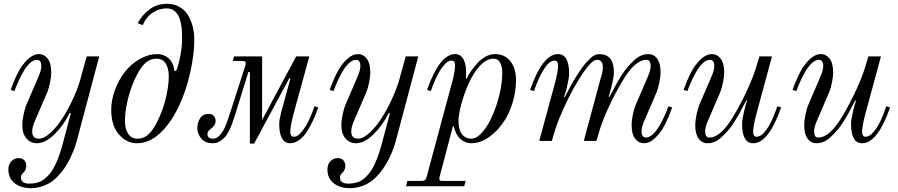

<svg xmlns="http://www.w3.org/2000/svg" viewBox="-20 -740 4717 1008"><path d="M24 150Q24 122 40 106Q56 90 78 90Q98 90 108 102Q118 114 118 130Q118 155 99 170Q90 178 90 192Q90 224 133 224Q168 224 193 212.5Q218 201 243 170Q280 124 309 16L352 -145L346 -147Q314 -82 266 -35Q218 12 174 12Q141 12 119 -13Q97 -38 97 -84Q97 -106 103.5 -137Q110 -168 117 -186L181 -335Q197 -370 197 -394Q197 -408 191.5 -417Q186 -426 174 -426Q156 -426 137 -408.5Q118 -391 102 -362.5Q86 -334 75.5 -310.5Q65 -287 56 -262L36 -268Q54 -319 74.5 -359Q95 -399 124.5 -427.5Q154 -456 185 -456Q212 -456 230.5 -432Q249 -408 249 -360Q249 -338 243 -308Q237 -278 229 -258L165 -109Q149 -74 149 -50Q149 -12 184 -12Q212 -12 246 -43.5Q280 -75 310 -122.5Q340 -170 364.5 -224Q389 -278 402 -324L435 -444H501L383 0Q372 43 346 95.5Q320 148 283 186Q252 219 214.5 233.5Q177 248 144 248Q90 248 57 222Q24 196 24 150Z M636 -104Q636 -63 653 -37.5Q670 -12 702 -12Q724 -12 742 -22Q760 -32 774.5 -51Q789 -70 798.5 -87.5Q808 -105 819 -130Q840 -178 853 -235.5Q866 -293 866 -340Q866 -381 850 -406.5Q834 -432 802 -432Q780 -432 761.5 -422Q743 -412 728.5 -393.5Q714 -375 704 -356.5Q694 -338 683 -314Q662 -266 649 -208.5Q636 -151 636 -104ZM564 -164Q564 -216 584 -269Q604 -322 636 -363Q668 -404 713.5 -430Q759 -456 806 -456Q840 -456 865 -434Q890 -412 896 -367L905 -368Q916 -392 926 -443.5Q936 -495 936 -531Q936 -557 935 -577.5Q934 -598 929 -621Q924 -644 915 -660Q906 -676 891 -686Q876 -696 854 -696Q818 -696 784 -675Q750 -654 729 -608L703 -618Q724 -659 763 -689.5Q802 -720 858 -720Q892 -720 918 -706Q944 -692 959 -672Q974 -652 984 -625Q994 -598 997 -575Q1000 -552 1000 -530Q1000 -454 978 -356.5Q956 -259 918 -180Q877 -94 820.5 -41Q764 12 698 12Q645 12 604.5 -34Q564 -80 564 -164Z M1016 -66Q1016 -98 1031 -120Q1046 -142 1075 -142Q1094 -142 1103 -131Q1112 -120 1112 -105Q1112 -82 1085 -62Q1069 -52 1069 -36Q1069 -26 1075 -20Q1081 -14 1086.5 -13Q1092 -12 1097 -12Q1108 -12 1118 -17Q1128 -22 1137 -33.5Q1146 -45 1152.5 -55.5Q1159 -66 1166 -84Q1173 -102 1176.5 -113Q1180 -124 1187 -144L1266 -389Q1270 -400 1270 -408Q1270 -420 1253 -420H1202L1209 -444H1356V-110L1535 -444H1604L1520 -138Q1504 -74 1504 -49Q1504 -22 1523 -22Q1542 -22 1563 -47Q1584 -72 1600.5 -106Q1617 -140 1631 -182L1651 -176Q1642 -150 1634 -131Q1626 -112 1611 -83Q1596 -54 1581.5 -35Q1567 -16 1546.5 -2Q1526 12 1504 12Q1446 12 1446 -90Q1446 -110 1456 -150L1505 -329H1499L1314 14H1292V-362H1284L1212 -130Q1204 -106 1198 -89Q1192 -72 1181.5 -51.5Q1171 -31 1159.5 -18.5Q1148 -6 1132 3Q1116 12 1096 12Q1057 12 1036.5 -13Q1016 -38 1016 -66Z M1699 150Q1699 122 1715 106Q1731 90 1753 90Q1773 90 1783 102Q1793 114 1793 130Q1793 155 1774 170Q1765 178 1765 192Q1765 224 1808 224Q1843 224 1868 212.5Q1893 201 1918 170Q1955 124 1984 16L2027 -145L2021 -147Q1989 -82 1941 -35Q1893 12 1849 12Q1816 12 1794 -13Q1772 -38 1772 -84Q1772 -106 1778.5 -137Q1785 -168 1792 -186L1856 -335Q1872 -370 1872 -394Q1872 -408 1866.5 -417Q1861 -426 1849 -426Q1831 -426 1812 -408.5Q1793 -391 1777 -362.5Q1761 -334 1750.5 -310.5Q1740 -287 1731 -262L1711 -268Q1729 -319 1749.5 -359Q1770 -399 1799.5 -427.5Q1829 -456 1860 -456Q1887 -456 1905.5 -432Q1924 -408 1924 -360Q1924 -338 1918 -308Q1912 -278 1904 -258L1840 -109Q1824 -74 1824 -50Q1824 -12 1859 -12Q1887 -12 1921 -43.5Q1955 -75 1985 -122.5Q2015 -170 2039.5 -224Q2064 -278 2077 -324L2110 -444H2176L2058 0Q2047 43 2021 95.5Q1995 148 1958 186Q1927 219 1889.5 233.5Q1852 248 1819 248Q1765 248 1732 222Q1699 196 1699 150Z M2387 -104Q2387 -60 2405 -36Q2423 -12 2454 -12Q2471 -12 2487 -23Q2503 -34 2517 -51.5Q2531 -69 2541.5 -86.5Q2552 -104 2561 -124Q2587 -180 2602 -243Q2617 -306 2617 -359Q2617 -388 2606 -410Q2595 -432 2571 -432Q2535 -432 2500 -395Q2465 -358 2437 -294Q2417 -248 2402 -193.5Q2387 -139 2387 -104ZM2111 238 2119 210H2193Q2205 210 2211 205Q2217 200 2220 188L2357 -321Q2369 -369 2369 -395Q2369 -410 2364.5 -416Q2360 -422 2349 -422Q2331 -422 2309.5 -396Q2288 -370 2271.5 -335.5Q2255 -301 2242 -262L2222 -268Q2288 -456 2370 -456Q2387 -456 2398.5 -447Q2410 -438 2416 -423Q2422 -408 2424.5 -393Q2427 -378 2427 -361L2426 -327L2429 -325Q2437 -344 2451 -364Q2465 -384 2484 -406Q2503 -428 2528 -442Q2553 -456 2577 -456Q2630 -456 2659.5 -418.5Q2689 -381 2689 -319Q2689 -258 2671 -201Q2653 -144 2630 -109Q2595 -54 2548.5 -21Q2502 12 2454 12Q2423 12 2398 -9.5Q2373 -31 2362 -76L2358 -78L2288 188Q2285 200 2288 205Q2291 210 2303 210H2425L2417 238Z M2763 -268Q2829 -456 2909 -456Q2968 -456 2968 -353Q2968 -336 2959 -294Q2950 -252 2941 -233L2945 -230Q2949 -236 2958.5 -255Q2968 -274 2974.5 -286Q2981 -298 2992.5 -318Q3004 -338 3013.5 -352Q3023 -366 3035 -383Q3047 -400 3058 -412Q3069 -424 3080.5 -435Q3092 -446 3103.5 -451Q3115 -456 3126 -456Q3203 -456 3203 -361Q3203 -325 3176 -233L3179 -230Q3183 -236 3196 -261.5Q3209 -287 3218 -303Q3227 -319 3243 -344.5Q3259 -370 3274 -387Q3289 -404 3307 -421.5Q3325 -439 3344 -447.5Q3363 -456 3383 -456Q3413 -456 3430.5 -431.5Q3448 -407 3448 -360Q3448 -338 3441.5 -307Q3435 -276 3428 -258L3364 -109Q3348 -74 3348 -50Q3348 -36 3353.5 -27Q3359 -18 3371 -18Q3389 -18 3408 -35.5Q3427 -53 3443 -81.5Q3459 -110 3469.5 -133.5Q3480 -157 3489 -182L3509 -176Q3491 -125 3470.5 -85Q3450 -45 3420.5 -16.5Q3391 12 3360 12Q3333 12 3314.5 -12Q3296 -36 3296 -84Q3296 -106 3302 -136Q3308 -166 3316 -186L3380 -335Q3396 -370 3396 -394Q3396 -426 3374 -426Q3313 -426 3247 -313Q3207 -246 3176 -178.5Q3145 -111 3131 -66L3111 0H3045L3128 -309Q3129 -313 3132.5 -325Q3136 -337 3138.5 -345.5Q3141 -354 3143 -366Q3145 -378 3145 -387Q3145 -426 3113 -426Q3087 -426 3039 -354Q2991 -282 2952 -199Q2913 -116 2897 -66L2877 0H2811L2895 -309Q2910 -369 2910 -394Q2910 -422 2891 -422Q2841 -422 2783 -262Z M3569 -268Q3587 -319 3607.5 -359Q3628 -399 3657.5 -427.5Q3687 -456 3718 -456Q3745 -456 3763.5 -432Q3782 -408 3782 -360Q3782 -338 3776 -308Q3770 -278 3762 -258L3698 -109Q3682 -74 3682 -50Q3682 -18 3704 -18Q3765 -18 3831 -131Q3871 -198 3902 -265.5Q3933 -333 3947 -378L3967 -444H4033L3949 -134Q3934 -74 3934 -49Q3934 -22 3953 -22Q3973 -22 3994 -47Q4015 -72 4031 -106Q4047 -140 4061 -182L4081 -176Q4015 12 3934 12Q3876 12 3876 -90Q3876 -110 3885.5 -151.5Q3895 -193 3902 -211L3899 -214Q3895 -208 3882 -182.5Q3869 -157 3860 -141Q3851 -125 3835 -99.5Q3819 -74 3804 -57Q3789 -40 3771 -22.5Q3753 -5 3734 3.5Q3715 12 3695 12Q3665 12 3647.5 -12.5Q3630 -37 3630 -84Q3630 -106 3636.5 -137Q3643 -168 3650 -186L3714 -335Q3730 -370 3730 -394Q3730 -408 3724.5 -417Q3719 -426 3707 -426Q3689 -426 3670 -408.5Q3651 -391 3635 -362.5Q3619 -334 3608.5 -310.5Q3598 -287 3589 -262Z M4141 -268Q4159 -319 4179.5 -359Q4200 -399 4229.5 -427.5Q4259 -456 4290 -456Q4317 -456 4335.5 -432Q4354 -408 4354 -360Q4354 -338 4348 -308Q4342 -278 4334 -258L4270 -109Q4254 -74 4254 -50Q4254 -18 4276 -18Q4337 -18 4403 -131Q4443 -198 4474 -265.5Q4505 -333 4519 -378L4539 -444H4605L4521 -134Q4506 -74 4506 -49Q4506 -22 4525 -22Q4545 -22 4566 -47Q4587 -72 4603 -106Q4619 -140 4633 -182L4653 -176Q4587 12 4506 12Q4448 12 4448 -90Q4448 -110 4457.5 -151.5Q4467 -193 4474 -211L4471 -214Q4467 -208 4454 -182.5Q4441 -157 4432 -141Q4423 -125 4407 -99.5Q4391 -74 4376 -57Q4361 -40 4343 -22.5Q4325 -5 4306 3.5Q4287 12 4267 12Q4237 12 4219.5 -12.5Q4202 -37 4202 -84Q4202 -106 4208.5 -137Q4215 -168 4222 -186L4286 -335Q4302 -370 4302 -394Q4302 -408 4296.5 -417Q4291 -426 4279 -426Q4261 -426 4242 -408.5Q4223 -391 4207 -362.5Q4191 -334 4180.5 -310.5Q4170 -287 4161 -262Z"/></svg>

Font: Old Standard TT
Style: Italic
Weight: 400
Italic angle: -15.2°
Designer: Alexey Kryukov <alexios@thessalonica.org.ru>
Version: Version 2.2